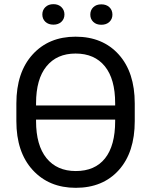

<svg xmlns="http://www.w3.org/2000/svg" viewBox="-20 -898 686 928"><path d="M59.1 -312.5V-397.9Q59.1 -548.3 137.5 -634.5Q215.8 -720.7 345.2 -720.7Q476.1 -720.7 553.7 -634.8Q631.3 -548.8 631.3 -397.9V-312.5Q631.3 -161.6 554.2 -75.9Q477.1 9.8 346.2 9.8Q216.8 9.8 137.9 -76.4Q59.1 -162.6 59.1 -312.5ZM154.3 -388.2H536.6V-398.9Q536.6 -516.1 486.8 -577.6Q437 -639.2 345.2 -639.2Q254.9 -639.2 204.6 -577.4Q154.3 -515.6 154.3 -398.9ZM536.6 -319.8H154.3V-312.5Q154.3 -195.8 204.8 -133.5Q255.4 -71.3 346.2 -71.3Q439 -71.3 487.8 -132.8Q536.6 -194.3 536.6 -312.5ZM184.6 -828.1Q184.6 -849.1 199.2 -863.5Q213.9 -877.9 238.3 -877.9Q262.2 -877.9 276.9 -863.5Q291.5 -849.1 291.5 -828.1Q291.5 -806.6 276.9 -792.7Q262.2 -778.8 238.3 -778.8Q213.9 -778.8 199.2 -792.7Q184.6 -806.6 184.6 -828.1ZM416.5 -827.1Q416.5 -849.1 430.9 -863Q445.3 -877 469.7 -877Q494.1 -877 508.8 -863Q523.4 -849.1 523.4 -827.1Q523.4 -806.2 508.8 -792.2Q494.1 -778.3 469.7 -778.3Q445.3 -778.3 430.9 -792.2Q416.5 -806.2 416.5 -827.1Z"/></svg>

Font: Bert Sans Medium
Style: Regular
Weight: 500
Designer: Christian Robertson, Adam Twardoch, & Cristiano Sobral
Foundry: Google
Version: Version 12.135;January 10, 2020;FontCreator 12.0.0.2547 64-b